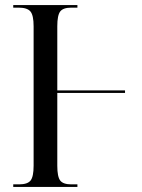

<svg xmlns="http://www.w3.org/2000/svg" viewBox="-20 -734 558 754"><path d="M32 0V-10H55Q88 -10 100 -25Q112 -40 112 -83V-631Q112 -674 99.5 -689Q87 -704 53 -704H32V-714H284V-704H260Q228 -704 216.5 -689Q205 -674 205 -631V-379H471V-369H205V-83Q205 -40 216.5 -25Q228 -10 260 -10H284V0Z"/></svg>

Font: Noto Serif Display Condensed
Style: Regular
Weight: 400
Width: 3
Designer: Monotype Design Team
Foundry: Monotype Imaging Inc.
Version: Version 2.009